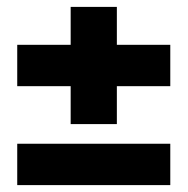

<svg xmlns="http://www.w3.org/2000/svg" viewBox="-20 -537 544 557"><path d="M185 -177V-287H30V-407H185V-517H319V-407H474V-287H319V-177ZM30 0V-120H474V0Z"/></svg>

Font: Rokkitt SemiBold Black
Style: Regular
Weight: 900
Version: Version 3.103